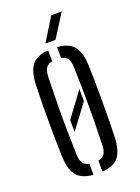

<svg xmlns="http://www.w3.org/2000/svg" viewBox="-145 -817 645 887"><g transform="rotate(-20 177.5 -374.0)"><path d="M48 -123Q46 -177 45.5 -238Q45 -299 45.5 -360.5Q46 -422 48 -477Q50.5 -541 74.5 -571.2Q98.5 -601.5 155.5 -606V-552Q134 -548 124.5 -533.8Q115 -519.5 114 -490.5Q112 -420 111.2 -360Q110.5 -300 111.2 -240Q112 -180 114 -109Q115 -80.5 124.8 -66.2Q134.5 -52 155.5 -48V6Q98.5 1.5 74.5 -28.8Q50.5 -59 48 -123ZM199.5 6V-48Q221 -52 230.5 -66Q240 -80 241 -109Q243 -180 243.8 -240Q244.5 -300 243.8 -360Q243 -420 241 -490.5Q240 -520 230.5 -534.2Q221 -548.5 199.5 -552V-606Q257 -601.5 280.8 -571Q304.5 -540.5 307.5 -477Q310 -396 310 -300.8Q310 -205.5 307.5 -123Q304.5 -59 280.8 -28.5Q257 2 199.5 6ZM141.5 -210Q141 -224 141 -238.8Q141 -253.5 141 -268.5L230 -389Q230 -373.5 230 -358.8Q230 -344 230.5 -329ZM154.5 -640 224.5 -753.5H276L204 -640Z"/></g></svg>

Font: Big Shoulders Stencil Display
Style: Regular
Weight: 400
Designer: Patric King
Foundry: XO Type Co
Version: Version 1.000